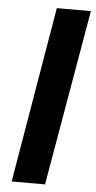

<svg xmlns="http://www.w3.org/2000/svg" viewBox="-55 -814 423 848"><g transform="rotate(5 156.5 -390.0)"><path d="M162 -780 30 0H178L313 -780Z"/></g></svg>

Font: Jost*
Style: Bold Italic
Weight: 700
Italic angle: -10°
Version: Version 3.7